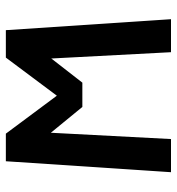

<svg xmlns="http://www.w3.org/2000/svg" viewBox="5 -595 590 640"><g transform="rotate(-90 300.0 -275.0)"><path d="M177.5 -400.5 156.5 0H46L82.5 -550.5H174.5L301 -380.5L428 -550.5H519.5L556 0H446L425 -399L344.5 -295.5H263.5Z"/></g></svg>

Font: JuliaMono ExtraBold
Style: Regular
Weight: 800
Monospace: yes
Designer: cormullion
Foundry: corm
Version: Version 0.055; ttfautohint (v1.8.4)